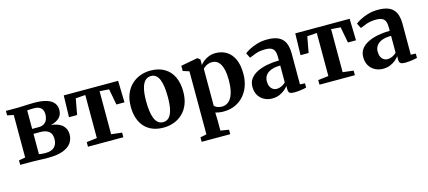

<svg xmlns="http://www.w3.org/2000/svg" viewBox="-59 -1083 4122 1850"><g transform="rotate(-15 2002.0 -158.0)"><path d="M305 4Q279 4 249 3Q219 2 191.2 1Q163.5 0 142.5 0H27.5V-45L92 -56.5V-480L29 -493.5V-538H146Q165.5 -538 194 -539.5Q222.5 -541 253.5 -542.2Q284.5 -543.5 310.5 -543.5Q391 -543.5 439 -527Q487 -510.5 508 -481.8Q529 -453 529 -415.5Q529 -364.5 496.8 -335Q464.5 -305.5 412 -294.5Q457 -290.5 491 -274.5Q525 -258.5 544.2 -230.2Q563.5 -202 563.5 -160.5Q563.5 -114 538 -76.8Q512.5 -39.5 456 -17.8Q399.5 4 305 4ZM292 -47Q354 -47 382.8 -76.2Q411.5 -105.5 411.5 -154Q411.5 -209.5 380.2 -232.5Q349 -255.5 300 -255.5H228.5V-53.5Q235 -52 245 -50.5Q255 -49 267.2 -48Q279.5 -47 292 -47ZM228.5 -305H293.5Q327.5 -305 348.5 -319.2Q369.5 -333.5 379 -357.2Q388.5 -381 388.5 -409Q388.5 -434.5 379 -453.2Q369.5 -472 349 -482.2Q328.5 -492.5 294 -492.5Q276.5 -492.5 259.8 -491.8Q243 -491 228.5 -489.5Z M703.5 0V-46L807.5 -58.5V-488L710.5 -481L681.5 -322H600.5L606 -538H1148.5L1154 -322H1073.5L1043.5 -481L950 -488V-58.5L1056.5 -46V0Z M1201.5 -266Q1201.5 -338.5 1223.8 -392.2Q1246 -446 1284.2 -481.8Q1322.5 -517.5 1371 -535.2Q1419.5 -553 1472.5 -553Q1555 -553 1612 -519.2Q1669 -485.5 1698.5 -423.5Q1728 -361.5 1728 -276Q1728 -202.5 1705.8 -148.5Q1683.5 -94.5 1645.2 -59Q1607 -23.5 1558.2 -6.2Q1509.5 11 1456.5 11Q1395.5 11 1348 -8Q1300.5 -27 1267.8 -63.2Q1235 -99.5 1218.2 -150.8Q1201.5 -202 1201.5 -266ZM1466 -41Q1501 -41 1524.2 -65Q1547.5 -89 1559.2 -138.2Q1571 -187.5 1571 -263.5Q1571 -317 1565.5 -360.8Q1560 -404.5 1547.8 -435.8Q1535.5 -467 1515.2 -484Q1495 -501 1465.5 -501Q1430.5 -501 1406.5 -477.2Q1382.5 -453.5 1370.2 -404.2Q1358 -355 1358 -278Q1358 -224 1363.8 -180.5Q1369.5 -137 1382.2 -105.8Q1395 -74.5 1415.8 -57.8Q1436.5 -41 1466 -41Z M1774 238V193.5L1836.5 180L1836 -449L1774 -468.5V-520.5L1936 -550.5H1944.5L1968 -531.5L1967.5 -476Q1979.5 -493 2001.8 -511Q2024 -529 2055 -541.2Q2086 -553.5 2122.5 -553.5Q2183 -553.5 2230.2 -525.2Q2277.5 -497 2304.8 -438.8Q2332 -380.5 2332 -290.5Q2332 -226.5 2312.8 -171.5Q2293.5 -116.5 2257 -75.5Q2220.5 -34.5 2169.2 -11.8Q2118 11 2054.5 11Q2031.5 11 2008.8 7.2Q1986 3.5 1973.5 -1L1976 77V180L2059 193.5V238ZM2052.5 -39Q2090 -39 2119 -63.2Q2148 -87.5 2164.2 -139Q2180.5 -190.5 2180.5 -273Q2180.5 -329 2171.8 -368Q2163 -407 2147.8 -431.5Q2132.5 -456 2112.2 -467Q2092 -478 2068.5 -478Q2045.5 -478 2027.5 -471Q2009.5 -464 1996.2 -454.2Q1983 -444.5 1976 -435.5V-68.5Q1983.5 -57 2004.8 -48Q2026 -39 2052.5 -39Z M2541.5 11Q2498 11 2462 -7.5Q2426 -26 2404.5 -61.2Q2383 -96.5 2383 -147Q2383 -194.5 2408.8 -228.2Q2434.5 -262 2478.8 -283.5Q2523 -305 2579 -315.5Q2635 -326 2695.5 -326.5V-363Q2695.5 -397 2686.8 -419.5Q2678 -442 2656.2 -453.2Q2634.5 -464.5 2595.5 -464.5Q2541 -464.5 2499.5 -449.8Q2458 -435 2434 -424L2409 -474.5Q2423 -487 2455.8 -505Q2488.5 -523 2535.5 -537.2Q2582.5 -551.5 2638.5 -551.5Q2708 -551.5 2750.5 -530.5Q2793 -509.5 2812.5 -466.8Q2832 -424 2832 -357.5V-51.5L2881.5 -49V-6Q2870.5 -3 2850.2 0.5Q2830 4 2806.8 6.8Q2783.5 9.5 2762.5 9.5Q2729.5 9.5 2715.5 0.2Q2701.5 -9 2701.5 -39V-71Q2690.5 -55 2668 -35.8Q2645.5 -16.5 2613.5 -2.8Q2581.5 11 2541.5 11ZM2608.5 -67.5Q2629.5 -67.5 2654 -78.8Q2678.5 -90 2695.5 -108V-276Q2638.5 -276 2602 -261Q2565.5 -246 2548.2 -220.5Q2531 -195 2531 -163.5Q2531 -133 2540.8 -111.5Q2550.5 -90 2568 -78.8Q2585.5 -67.5 2608.5 -67.5Z M3013 0V-46L3117 -58.5V-488L3020 -481L2991 -322H2910L2915.5 -538H3458L3463.5 -322H3383L3353 -481L3259.5 -488V-58.5L3366 -46V0Z M3647 11Q3603.5 11 3567.5 -7.5Q3531.5 -26 3510 -61.2Q3488.5 -96.5 3488.5 -147Q3488.5 -194.5 3514.2 -228.2Q3540 -262 3584.2 -283.5Q3628.5 -305 3684.5 -315.5Q3740.5 -326 3801 -326.5V-363Q3801 -397 3792.2 -419.5Q3783.5 -442 3761.8 -453.2Q3740 -464.5 3701 -464.5Q3646.5 -464.5 3605 -449.8Q3563.5 -435 3539.5 -424L3514.5 -474.5Q3528.5 -487 3561.2 -505Q3594 -523 3641 -537.2Q3688 -551.5 3744 -551.5Q3813.5 -551.5 3856 -530.5Q3898.5 -509.5 3918 -466.8Q3937.5 -424 3937.5 -357.5V-51.5L3987 -49V-6Q3976 -3 3955.8 0.5Q3935.5 4 3912.2 6.8Q3889 9.5 3868 9.5Q3835 9.5 3821 0.2Q3807 -9 3807 -39V-71Q3796 -55 3773.5 -35.8Q3751 -16.5 3719 -2.8Q3687 11 3647 11ZM3714 -67.5Q3735 -67.5 3759.5 -78.8Q3784 -90 3801 -108V-276Q3744 -276 3707.5 -261Q3671 -246 3653.8 -220.5Q3636.5 -195 3636.5 -163.5Q3636.5 -133 3646.2 -111.5Q3656 -90 3673.5 -78.8Q3691 -67.5 3714 -67.5Z"/></g></svg>

Font: Merriweather 60pt
Style: Bold
Weight: 700
Version: Version 2.100